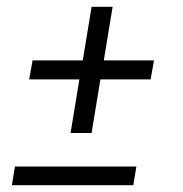

<svg xmlns="http://www.w3.org/2000/svg" viewBox="-20 -546 540 566"><path d="M250 -154H188L214 -312H66L76 -368H224L250 -526H312L286 -368H434L424 -312H276ZM15 0 24 -55H382L373 0Z"/></svg>

Font: Iosevka Curly Slab Light
Style: Italic
Weight: 300
Italic angle: -9°
Monospace: yes
Designer: Belleve Invis
Foundry: Belleve Invis
Version: Version 22.1.2; ttfautohint (v1.8.4)